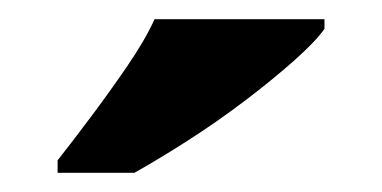

<svg xmlns="http://www.w3.org/2000/svg" viewBox="-20 -786 398 200"><path d="M40 -619Q55 -638 74.5 -664Q94 -690 112.5 -717Q131 -744 141 -766H318V-756Q309 -743 286.5 -723Q264 -703 235 -681Q206 -659 175.5 -639.5Q145 -620 120 -606H40Z"/></svg>

Font: Noto Serif Armenian ExtraBold
Style: Regular
Weight: 800
Version: Version 2.007